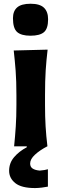

<svg xmlns="http://www.w3.org/2000/svg" viewBox="-20 -762 320 1000"><path d="M53.5 0Q59 -53.5 62.2 -103.8Q65.5 -154 65.5 -216V-266Q65.5 -340.5 61.5 -393Q57.5 -445.5 51.5 -499L228 -503.5Q221.5 -449 218 -395.5Q214.5 -342 214.5 -266V-216Q214.5 -154 217.5 -103.8Q220.5 -53.5 227 0ZM138.5 -576Q91 -576 69.2 -595.2Q47.5 -614.5 47.5 -667Q47.5 -704 69.2 -723.2Q91 -742.5 139.5 -742.5Q187.5 -742.5 209 -721.8Q230.5 -701 230.5 -661.5Q230.5 -613 209 -594.5Q187.5 -576 138.5 -576ZM162.5 217.5Q92 217.5 59.8 191.8Q27.5 166 27.5 127.5Q27.5 87 53.5 56.5Q79.5 26 119.5 5V-24L195.5 -33.5L226.5 0Q187 20.5 162 43.8Q137 67 137 89.5Q137 107.5 150.2 116Q163.5 124.5 187 126.5Q201 125.5 212 123.5Q223 121.5 229.5 119.5V210Q218 212.5 198 215Q178 217.5 162.5 217.5Z"/></svg>

Font: Commissioner Flair
Style: Bold
Weight: 700
Designer: Kostas Bartsokas
Foundry: Kostas Bartsokas
Version: Version 1.000; ttfautohint (v1.8.3)